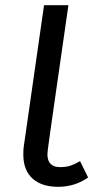

<svg xmlns="http://www.w3.org/2000/svg" viewBox="-20 -709 394 741"><path d="M320 -24Q269 12 204 12Q141 12 105.5 -20Q70 -52 70 -113Q70 -134 72 -146L80 -201L150 -689H244L174 -201L165 -135Q163 -119 163 -114Q163 -64 212 -64Q235 -64 251.5 -69.5Q268 -75 289 -87Z"/></svg>

Font: FiraGO
Style: Italic
Weight: 400
Italic angle: -8°
Designer: bBox Type GmbH
Foundry: bBox Type GmbH
Version: Version 1.001